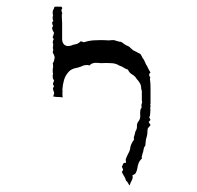

<svg xmlns="http://www.w3.org/2000/svg" viewBox="-20 -570 596 581"><path d="M164.1 -549.8Q167 -549.8 168 -546.9Q168.9 -543 166 -541Q166 -539.1 166 -537.1Q167 -535.2 167 -533.2Q168 -532.2 168 -530.3Q168.9 -527.3 167 -526.4Q167 -513.7 168 -501Q168 -488.3 168 -475.6Q168 -471.7 168 -466.8Q168 -462.9 168 -459Q168 -457 168 -454.1Q168 -452.1 168 -450.2Q168 -447.3 168.9 -444.3Q169.9 -441.4 170.9 -439.5Q174.8 -431.6 184.6 -430.7Q194.3 -430.7 201.2 -434.6Q208 -435.5 213.9 -437.5Q219.7 -440.4 224.6 -445.3Q228.5 -443.4 232.4 -442.4Q237.3 -442.4 241.2 -444.3Q255.9 -448.2 271.5 -448.2Q286.1 -449.2 301.8 -448.2Q307.6 -447.3 314.5 -448.2Q320.3 -449.2 327.1 -448.2Q331.1 -446.3 335.9 -445.3Q340.8 -443.4 346.7 -443.4Q351.6 -440.4 356.4 -436.5Q361.3 -432.6 367.2 -430.7Q372.1 -428.7 375 -424.8Q378.9 -420.9 382.8 -418Q388.7 -415 394.5 -412.1Q399.4 -409.2 405.3 -406.2Q407.2 -403.3 409.2 -399.4Q410.2 -395.5 413.1 -392.6Q416 -388.7 418 -383.8Q419.9 -378.9 421.9 -375Q425.8 -370.1 427.7 -364.3Q430.7 -358.4 433.6 -353.5Q436.5 -350.6 433.6 -348.6Q430.7 -346.7 431.6 -343.8Q431.6 -342.8 431.6 -342.8Q431.6 -341.8 431.6 -340.8Q432.6 -339.8 432.6 -338.9Q433.6 -337.9 433.6 -337.9Q435.5 -335.9 434.6 -335Q434.6 -334 433.6 -332Q435.5 -319.3 435.5 -304.7Q435.5 -291 435.5 -277.3Q435.5 -272.5 435.5 -267.6Q435.5 -262.7 435.5 -257.8Q435.5 -256.8 435.5 -255.9Q435.5 -254.9 434.6 -253.9Q435.5 -251 435.5 -249Q435.5 -246.1 434.6 -244.1Q435.5 -236.3 434.6 -228.5Q434.6 -220.7 431.6 -213.9Q433.6 -211.9 433.6 -210.9Q434.6 -209 435.5 -207Q434.6 -206.1 432.6 -204.1Q431.6 -202.1 429.7 -201.2Q431.6 -198.2 432.6 -196.3Q434.6 -194.3 435.5 -191.4Q433.6 -188.5 430.7 -185.5Q426.8 -182.6 426.8 -178.7Q425.8 -171.9 425.8 -165Q424.8 -158.2 422.9 -152.3Q420.9 -146.5 420.9 -140.6Q419.9 -134.8 419.9 -129.9Q416 -125 415 -120.1Q414.1 -115.2 413.1 -110.4Q411.1 -105.5 410.2 -100.6Q408.2 -94.7 409.2 -89.8Q402.3 -84 399.4 -76.2Q396.5 -68.4 395.5 -60.5Q394.5 -54.7 391.6 -47.9Q388.7 -42 380.9 -40Q382.8 -31.2 378.9 -24.4Q374 -16.6 373 -8.8Q369.1 -11.7 367.2 -16.6Q365.2 -20.5 361.3 -23.4Q359.4 -31.2 355.5 -37.1Q351.6 -43 348.6 -49.8Q350.6 -51.8 351.6 -53.7Q351.6 -55.7 352.5 -57.6Q351.6 -59.6 350.6 -61.5Q349.6 -63.5 348.6 -66.4Q351.6 -68.4 351.6 -72.3Q352.5 -75.2 355.5 -77.1Q362.3 -76.2 361.3 -80.1Q360.4 -83 360.4 -87.9Q363.3 -95.7 367.2 -103.5Q372.1 -111.3 374 -120.1Q374 -127 377.9 -134.8Q380.9 -141.6 385.7 -147.5Q383.8 -153.3 386.7 -160.2Q388.7 -166 389.6 -171.9Q394.5 -178.7 394.5 -187.5Q393.6 -195.3 398.4 -202.1Q405.3 -210 404.3 -220.7Q403.3 -230.5 405.3 -239.3Q409.2 -243.2 408.2 -249Q407.2 -254.9 410.2 -258.8Q409.2 -263.7 409.2 -268.6Q409.2 -272.5 409.2 -277.3Q409.2 -277.3 409.2 -277.3Q409.2 -278.3 409.2 -278.3Q409.2 -282.2 409.2 -285.2Q409.2 -289.1 409.2 -293Q409.2 -295.9 408.2 -297.9Q407.2 -300.8 407.2 -303.7Q407.2 -311.5 403.3 -318.4Q399.4 -325.2 393.6 -331.1Q388.7 -339.8 379.9 -344.7Q371.1 -349.6 367.2 -359.4Q360.4 -361.3 354.5 -365.2Q349.6 -369.1 341.8 -371.1Q330.1 -378.9 315.4 -378.9Q300.8 -379.9 286.1 -378.9Q277.3 -379.9 267.6 -379.9Q256.8 -378.9 251 -372.1Q245.1 -374 238.3 -373Q231.4 -372.1 226.6 -369.1Q216.8 -365.2 206.1 -363.3Q195.3 -360.4 188.5 -353.5Q177.7 -341.8 173.8 -328.1Q169.9 -314.5 168.9 -299.8Q168.9 -297.9 168.9 -295.9Q168.9 -293.9 169.9 -292Q168.9 -292 168.9 -292Q168.9 -292 168.9 -292Q168.9 -288.1 168.9 -284.2Q168.9 -279.3 169.9 -275.4Q162.1 -276.4 155.3 -276.4Q147.5 -276.4 140.6 -278.3Q142.6 -282.2 143.6 -286.1Q144.5 -290 142.6 -293.9Q142.6 -293.9 141.6 -293.9Q141.6 -293.9 140.6 -294.9Q141.6 -294.9 141.6 -295.9Q141.6 -295.9 141.6 -296.9Q141.6 -296.9 141.6 -297.9Q140.6 -298.8 140.6 -299.8Q139.6 -301.8 140.6 -303.7Q141.6 -306.6 143.6 -308.6Q142.6 -310.5 141.6 -312.5Q141.6 -313.5 140.6 -315.4Q139.6 -318.4 141.6 -320.3Q142.6 -323.2 143.6 -326.2Q142.6 -329.1 140.6 -331.1Q139.6 -334 139.6 -337.9Q139.6 -339.8 139.6 -342.8Q140.6 -345.7 140.6 -348.6Q139.6 -349.6 139.6 -350.6Q139.6 -352.5 139.6 -353.5Q139.6 -354.5 139.6 -356.4Q139.6 -357.4 139.6 -358.4Q139.6 -359.4 139.6 -360.4Q139.6 -361.3 139.6 -362.3Q139.6 -362.3 139.6 -363.3Q140.6 -363.3 140.6 -363.3Q140.6 -367.2 140.6 -371.1Q140.6 -375 139.6 -377.9Q142.6 -382.8 143.6 -386.7Q144.5 -391.6 145.5 -396.5Q144.5 -400.4 143.6 -403.3Q142.6 -406.2 139.6 -410.2Q139.6 -413.1 140.6 -416Q141.6 -419.9 140.6 -422.9Q139.6 -423.8 139.6 -424.8Q139.6 -426.8 140.6 -427.7Q140.6 -429.7 140.6 -432.6Q141.6 -435.5 140.6 -438.5Q139.6 -439.5 139.6 -440.4Q139.6 -441.4 139.6 -442.4Q139.6 -444.3 140.6 -447.3Q141.6 -449.2 142.6 -451.2Q141.6 -453.1 140.6 -455.1Q138.7 -456.1 139.6 -458Q140.6 -460.9 141.6 -463.9Q142.6 -467.8 143.6 -470.7Q143.6 -470.7 143.6 -470.7Q143.6 -470.7 143.6 -470.7Q141.6 -473.6 139.6 -477.5Q138.7 -481.4 137.7 -484.4Q137.7 -486.3 138.7 -488.3Q139.6 -489.3 140.6 -491.2Q139.6 -493.2 138.7 -496.1Q138.7 -498 137.7 -501Q137.7 -502 138.7 -503.9Q140.6 -505.9 141.6 -506.8Q140.6 -508.8 139.6 -510.7Q139.6 -511.7 139.6 -513.7Q138.7 -516.6 139.6 -518.6Q139.6 -521.5 140.6 -523.4Q140.6 -525.4 139.6 -526.4Q139.6 -528.3 139.6 -529.3Q138.7 -535.2 140.6 -539.1Q143.6 -543.9 144.5 -548.8Q148.4 -550.8 153.3 -549.8Q157.2 -549.8 162.1 -549.8Q162.1 -549.8 163.1 -549.8Q163.1 -549.8 164.1 -549.8Z"/></svg>

Font: YzWr
Style: Regular
Weight: 400
Version: Version 1.0